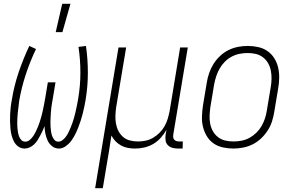

<svg xmlns="http://www.w3.org/2000/svg" viewBox="-20 -768 1540 1003"><path d="M109 8Q90 8 75.5 -2.5Q61 -13 53 -28.5Q45 -44 40.5 -61.5Q36 -79 34.5 -97Q33 -115 32.5 -134Q32 -153 33 -171.5Q34 -190 36 -209Q38 -228 42 -247Q53 -318 77 -389Q101 -460 133 -528L168 -512Q137 -447 114.5 -378.5Q92 -310 80 -240Q79 -229 77.5 -217Q76 -205 74.5 -193Q73 -181 72 -169Q71 -157 70.5 -145.5Q70 -134 70 -122.5Q70 -111 71 -99Q72 -87 74 -76Q76 -65 80 -54.5Q84 -44 92 -36Q100 -28 112 -28Q125 -28 136 -37.5Q147 -47 154.5 -58.5Q162 -70 168 -82.5Q174 -95 179 -107.5Q184 -120 188 -132.5Q192 -145 195.5 -157.5Q199 -170 202 -183Q205 -196 207.5 -209Q210 -222 212.5 -234.5Q215 -247 217 -260L230 -338H270L257 -260Q255 -247 252.5 -234Q250 -221 248.5 -208.5Q247 -196 246 -183Q245 -170 244.5 -157.5Q244 -145 243.5 -132Q243 -119 244 -106.5Q245 -94 246.5 -82Q248 -70 252 -58.5Q256 -47 264 -37.5Q272 -28 285 -28Q297 -28 308 -37Q319 -46 326.5 -57Q334 -68 339.5 -80Q345 -92 350 -104Q355 -116 359 -128Q363 -140 366.5 -152Q370 -164 373 -176.5Q376 -189 378.5 -201Q381 -213 383.5 -225.5Q386 -238 388 -250Q400 -320 400 -388.5Q400 -457 390 -523L429 -528Q439 -460 439 -388.5Q439 -317 427 -245Q424 -227 420 -208.5Q416 -190 411.5 -172Q407 -154 401 -136Q395 -118 388 -100Q381 -82 372 -64.5Q363 -47 351.5 -31.5Q340 -16 323 -4Q306 8 288 8Q268 8 252.5 -4Q237 -16 229 -33.5Q221 -51 217 -70Q213 -89 213 -109Q208 -96 202 -83.5Q196 -71 189.5 -59Q183 -47 176 -35.5Q169 -24 158.5 -14Q148 -4 135 2Q122 8 109 8ZM271 -600 305 -748H348L306 -600Z M477 215 599 -520H639L587 -209Q584 -188 583 -166.5Q582 -145 585.5 -124Q589 -103 598 -85Q607 -67 622 -53.5Q637 -40 657.5 -34.5Q678 -29 700 -29Q720 -29 740 -33Q760 -37 778.5 -47.5Q797 -58 813 -74Q829 -90 839.5 -108.5Q850 -127 856 -147Q862 -167 866 -187L921 -520H961L885 -64Q884 -57 885 -50Q886 -43 890.5 -38Q895 -33 902 -31Q909 -29 916 -29H935L934 8H909Q894 8 880 4Q866 0 856.5 -10Q847 -20 845 -34.5Q843 -49 845 -64L850 -90Q837 -68 820 -48.5Q803 -29 780.5 -16Q758 -3 734 2.5Q710 8 686 8Q666 8 647.5 4.5Q629 1 612.5 -8Q596 -17 583.5 -30Q571 -43 562 -60Q556 -18 549 24Q542 66 535 107L517 215Z M1199 8Q1171 8 1144 2Q1117 -4 1095.5 -19Q1074 -34 1060.5 -56.5Q1047 -79 1040.5 -105Q1034 -131 1035 -159Q1036 -187 1040 -215L1060 -335Q1064 -361 1072.5 -386Q1081 -411 1095 -433.5Q1109 -456 1129 -475Q1149 -494 1173 -506Q1197 -518 1223 -523Q1249 -528 1274 -528Q1302 -528 1329 -522Q1356 -516 1377.5 -501Q1399 -486 1413 -463.5Q1427 -441 1433 -415Q1439 -389 1438.5 -361Q1438 -333 1433 -305L1413 -185Q1409 -159 1401 -134Q1393 -109 1378.5 -86.5Q1364 -64 1344 -45Q1324 -26 1300 -14Q1276 -2 1250 3Q1224 8 1199 8ZM1200 -29Q1220 -29 1241.5 -33Q1263 -37 1282.5 -47.5Q1302 -58 1318.5 -74Q1335 -90 1346 -109Q1357 -128 1364 -149Q1371 -170 1374 -191L1394 -311Q1398 -333 1398.5 -355Q1399 -377 1395 -398Q1391 -419 1381 -437Q1371 -455 1354.5 -468Q1338 -481 1317.5 -486Q1297 -491 1274 -491Q1254 -491 1232.5 -487Q1211 -483 1191 -472.5Q1171 -462 1155 -446Q1139 -430 1128 -411Q1117 -392 1110 -371Q1103 -350 1099 -329L1079 -209Q1076 -187 1075 -165Q1074 -143 1078 -122Q1082 -101 1092 -83Q1102 -65 1118.5 -52Q1135 -39 1156 -34Q1177 -29 1200 -29Z"/></svg>

Font: Iosevka Term Curly Extralight
Style: Italic
Weight: 200
Italic angle: -9°
Designer: Belleve Invis
Foundry: Belleve Invis
Version: Version 32.3.0